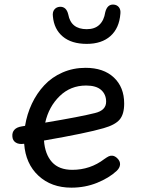

<svg xmlns="http://www.w3.org/2000/svg" viewBox="-20 -830 660 862"><path d="M300.5 12.5Q210.5 12.5 152.8 -41Q95 -94.5 88.5 -184.5H88Q65 -181 50.8 -190Q36.5 -199 35.5 -217.5Q34 -235.5 44.5 -247.2Q55 -259 77.5 -262.5Q80.5 -263 92.5 -265Q101 -317.5 123 -364.2Q145 -411 178.8 -447.2Q212.5 -483.5 260.5 -504.5Q308.5 -525.5 364 -525.5Q445 -525.5 491.2 -482Q537.5 -438.5 537.5 -365Q537.5 -317 517 -293Q496.5 -269 445 -254.5Q370 -232.5 177.5 -199Q182 -137 213.5 -102.2Q245 -67.5 304.5 -67.5Q385 -67.5 448.5 -116Q460.5 -124.5 468.2 -128.2Q476 -132 485.8 -130.8Q495.5 -129.5 505.5 -120.5Q520 -107 519 -91.5Q518 -76 503.5 -62.5Q469.5 -31 415.8 -9.2Q362 12.5 300.5 12.5ZM183 -279.5Q341.5 -306 406.5 -322.5Q456.5 -334.5 456.5 -373.5Q456.5 -406 434.2 -426Q412 -446 366.5 -446Q296.5 -446 247.8 -398.5Q199 -351 183 -279.5ZM217.5 -756.5Q215 -776 224 -787.2Q233 -798.5 248.5 -799.5Q278 -801 286.5 -765Q298.5 -699 369.5 -699Q405.5 -699 426.2 -718.8Q447 -738.5 452.5 -775Q461.5 -811 489.5 -809.5Q505 -808.5 513.8 -797.5Q522.5 -786.5 520.5 -768.5Q515.5 -703.5 476 -668.2Q436.5 -633 369.5 -633Q301 -633 261.8 -666Q222.5 -699 217.5 -756.5Z"/></svg>

Font: Monaspace Radon
Style: Regular
Weight: 400
Designer: Riley Cran & the Lettermatic Team
Foundry: Lettermatic
Version: Version 1.000 (Monaspace Radon)